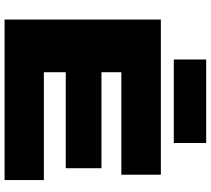

<svg xmlns="http://www.w3.org/2000/svg" viewBox="-62 -882 943 860"><g transform="rotate(90 410.0 -451.5)"><path d="M67 0V-700H762V-523H303V-434H733V-274H303V-176H786V0ZM246 -758V-903H620V-758Z"/></g></svg>

Font: Georama Extended ExtraBold
Style: Regular
Weight: 800
Width: 7
Designer: Jean-Baptiste Levee
Foundry: Production Type
Version: Version 1.000